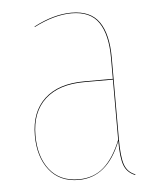

<svg xmlns="http://www.w3.org/2000/svg" viewBox="-44 -566 516 615"><g transform="rotate(-5 214.0 -259.0)"><path d="M324.2 -109.9Q324.2 -53.2 333 -28.1Q341.8 -2.9 367.2 6.8L366.2 8.8Q340.3 -1.5 331.1 -26.1Q321.8 -50.8 321.8 -104.5Q277.3 8.8 185.1 8.8Q124 8.8 90.6 -33.7Q57.1 -76.2 57.1 -145Q57.1 -221.2 102.1 -262.7Q147 -304.2 230 -304.2H321.8V-372.1Q321.8 -446.3 295.2 -485.6Q268.6 -524.9 208 -524.9Q152.8 -524.9 86.9 -491.2V-493.2Q151.4 -526.9 208 -526.9Q269.5 -526.9 296.9 -487.3Q324.2 -447.8 324.2 -372.1ZM185.1 6.8Q233.4 6.8 266.1 -22Q298.8 -50.8 321.8 -108.4V-301.8H230Q147.9 -301.8 103.5 -261Q59.1 -220.2 59.1 -145Q59.1 -76.7 91.8 -34.9Q124.5 6.8 185.1 6.8Z"/></g></svg>

Font: Fira Sans Compressed Two
Style: Regular
Weight: 100
Width: 1
Designer: Carrois Corporate & Edenspiekermann AG
Foundry: Carrois Corporate GbR & Edenspiekermann AG
Version: Version 4.203;PS 004.203;hotconv 1.0.88;makeotf.lib2.5.64775